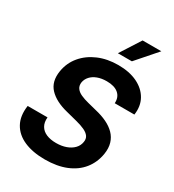

<svg xmlns="http://www.w3.org/2000/svg" viewBox="-223 -1076 1101 1212"><g transform="rotate(30 327.0 -469.5)"><path d="M294.9 10.7Q206.5 10.7 143.8 -16.6Q81.1 -43.9 51.5 -97.2Q22 -150.4 33.2 -228H177.7Q174.3 -190.4 189 -165.3Q203.6 -140.1 233.4 -127.4Q263.2 -114.7 304.7 -114.7Q344.7 -114.7 376.7 -126.2Q408.7 -137.7 429 -158.7Q449.2 -179.7 453.6 -208Q458 -232.4 446.3 -249.3Q434.6 -266.1 408.7 -278.3Q382.8 -290.5 343.3 -300.3L267.1 -319.8Q177.7 -341.8 132.1 -389.9Q86.4 -438 99.6 -519.5Q110.4 -585 151.6 -634Q192.9 -683.1 256.8 -710.4Q320.8 -737.8 400.4 -737.8Q481.4 -737.8 539.3 -710Q597.2 -682.1 625.2 -632.6Q653.3 -583 643.6 -517.6H500.5Q503.4 -562.5 474.1 -587.6Q444.8 -612.8 388.7 -612.8Q350.6 -612.8 321.5 -601.8Q292.5 -590.8 274.9 -571.3Q257.3 -551.8 252.9 -527.3Q249 -501.5 261.5 -483.9Q273.9 -466.3 298.8 -455.1Q323.7 -443.8 355.5 -436L418.9 -419.9Q465.3 -409.2 502.4 -391.4Q539.6 -373.5 564.7 -347.9Q589.8 -322.3 600.3 -287.4Q610.8 -252.4 603.5 -207Q592.3 -140.6 553 -91.6Q513.7 -42.5 448.5 -15.9Q383.3 10.7 294.9 10.7ZM359.9 -800.8 454.6 -948.7H591.3L461.9 -800.8Z"/></g></svg>

Font: Inter 17pt
Style: Bold Italic
Weight: 700
Italic angle: -9.3988°
Version: Version 4.001;git-66647c0bb